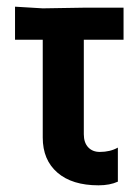

<svg xmlns="http://www.w3.org/2000/svg" viewBox="-20 -543 420 575"><path d="M108 -424H25V-523L108 -518L231 -520H350V-424H231V-141Q231 -116 244 -102Q257 -88 279 -88Q310 -88 333 -101V1Q309 12 275 12Q196 12 152 -26Q108 -64 108 -131Z"/></svg>

Font: Non Bureau Medium
Style: Regular
Weight: 500
Designer: Jona Saucedo
Foundry: Non Foundry
Version: Version 1.000; ttfautohint (v1.8.4)